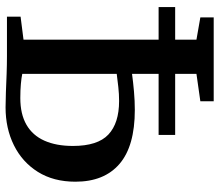

<svg xmlns="http://www.w3.org/2000/svg" viewBox="-69 -714 788 690"><g transform="rotate(90 325.0 -369.0)"><path d="M366 5Q343 5 311.2 3.8Q279.5 2.5 246 1.2Q212.5 0 182 0H40V-49L122.5 -59.5V-681L42.5 -695V-743H344V-695L245.5 -681V-449.5Q275 -453.5 308.8 -456.5Q342.5 -459.5 375 -459.5Q505 -459.5 569 -404.5Q633 -349.5 633 -246Q633 -167.5 597.8 -111.2Q562.5 -55 502 -25Q441.5 5 366 5ZM332.5 -48Q390 -48 428.2 -70Q466.5 -92 485.5 -134.5Q504.5 -177 504.5 -237Q504.5 -326 463.5 -364.5Q422.5 -403 343 -403Q318 -403 292.8 -400.2Q267.5 -397.5 245.5 -394.5V-55Q259.5 -52 282 -50Q304.5 -48 332.5 -48ZM465 -604.5V-545H5.5V-604.5Z"/></g></svg>

Font: Merriweather 36pt SemiBold
Style: Regular
Weight: 600
Version: Version 2.100